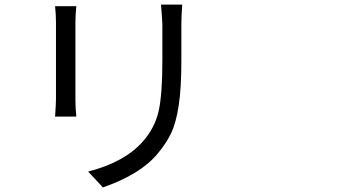

<svg xmlns="http://www.w3.org/2000/svg" viewBox="-20 -778 1540 839"><path d="M220.7 -751H313.5Q309.6 -713.9 309.6 -678.7V-344.7Q309.6 -303.7 313.5 -268.6H220.7Q224.6 -327.1 224.6 -345.7V-678.7Q224.6 -713.9 220.7 -751ZM683.6 -757.8H776.4Q772.5 -709 772.5 -671.9V-509.8Q772.5 -391.6 760.7 -315.9Q749 -240.2 728 -196.3Q707 -152.3 668 -105.5Q592.8 -15.6 429.7 41L365.2 -28.3Q525.4 -69.3 605.5 -161.1Q657.2 -220.7 673.3 -293Q689.5 -365.2 689.5 -513.7V-671.9Q689.5 -684.6 683.6 -757.8Z"/></svg>

Font: Bpmf Zihi Sans Regular
Style: Regular
Weight: 400
Foundry: But Ko
Version: Version 1.320